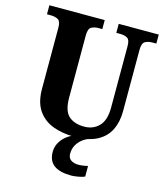

<svg xmlns="http://www.w3.org/2000/svg" viewBox="-136 -814 978 1153"><g transform="rotate(15 353.0 -237.0)"><path d="M375 10Q298 10 239 -13Q180 -36 146.5 -86Q113 -136 113 -218V-599Q113 -638 94.5 -648Q76 -658 50 -658H26V-714H370V-658H346Q320 -658 302 -647.5Q284 -637 284 -595V-210Q284 -127 319 -95.5Q354 -64 416 -64Q471 -64 507 -100.5Q543 -137 543 -216V-599Q543 -638 525.5 -648Q508 -658 481 -658H457V-714H706V-658H681Q655 -658 636.5 -647.5Q618 -637 618 -595V-214Q618 -147 593 -96.5Q568 -46 514.5 -18Q461 10 375 10ZM418 240Q346 240 309.5 213.5Q273 187 273 130Q273 99 288.5 72Q304 45 329.5 26Q355 7 383 0H464Q444 6 424 21.5Q404 37 390.5 60Q377 83 377 115Q377 141 395 153.5Q413 166 441 166Q454 166 469 164Q484 162 500 158V224Q486 231 459 235.5Q432 240 418 240Z"/></g></svg>

Font: Noto Serif Ethiopic SemiCondensed ExtraBold
Style: Regular
Weight: 800
Width: 4
Designer: Monotype Design Team
Foundry: Monotype Imaging Inc.
Version: Version 2.102; ttfautohint (v1.8.4.7-5d5b)